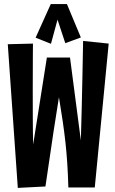

<svg xmlns="http://www.w3.org/2000/svg" viewBox="-20 -897 560 938"><path d="M386 -697C386 -697 381 -405 375 -211L322 -616H209L142 -191C140 -263 140 -368 140 -463C140 -582 141 -684 141 -684L18 -681L67 21L202 14C233 -202 256 -349 268 -422C296 -251 309 -154 314 19H443L511 -684ZM375 -714 307 -877H228L154 -713L229 -683L261 -801L299 -686L375 -714Z"/></svg>

Font: Mouse Memoirs
Style: Regular
Weight: 400
Designer: Astigmatic (AOETI)
Foundry: Astigmatic (AOETI)
Version: Version 1.000